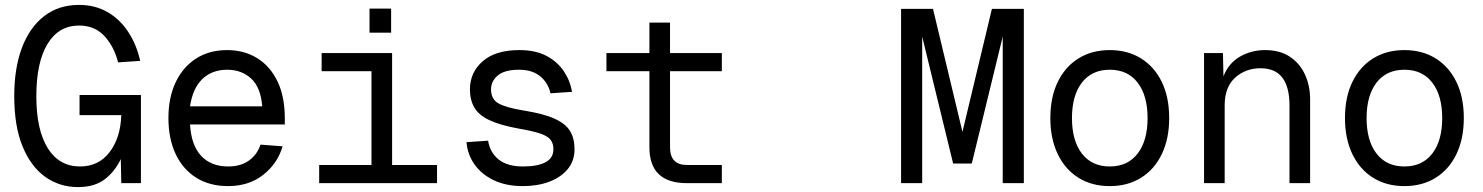

<svg xmlns="http://www.w3.org/2000/svg" viewBox="-20 -746 6040 782"><path d="M298 16Q223 16 164.5 -25.5Q106 -67 72 -149.5Q38 -232 38 -354Q38 -469 69.5 -552Q101 -635 160 -680.5Q219 -726 302 -726Q367 -726 417.5 -697Q468 -668 502 -616.5Q536 -565 551 -498L461 -492Q444 -558 404.5 -600Q365 -642 302 -642Q219 -642 173.5 -567Q128 -492 128 -354Q128 -217 174.5 -142.5Q221 -68 306 -68Q382 -68 426.5 -126.5Q471 -185 474 -277H304V-359H554V0H474L472 -98Q447 -46 405.5 -15Q364 16 298 16Z M909 12Q834 12 779.5 -22Q725 -56 695.5 -118.5Q666 -181 666 -265Q666 -349 695.5 -411Q725 -473 778.5 -507.5Q832 -542 905 -542Q974 -542 1027 -509.5Q1080 -477 1110 -415Q1140 -353 1140 -264V-239H754Q759 -154 799.5 -111Q840 -68 909 -68Q961 -68 994.5 -92.5Q1028 -117 1041 -157L1131 -150Q1110 -79 1051.5 -33.5Q993 12 909 12ZM754 -313H1048Q1042 -390 1003 -426Q964 -462 905 -462Q844 -462 804.5 -424.5Q765 -387 754 -313Z M1280 0V-74H1493V-456H1290V-530H1577V-74H1760V0ZM1485 -613V-711H1573V-613Z M2110 12Q2041 12 1991 -12Q1941 -36 1912.5 -76.5Q1884 -117 1880 -167L1968 -173Q1976 -124 2011.5 -96Q2047 -68 2110 -68Q2169 -68 2201.5 -85Q2234 -102 2234 -138Q2234 -161 2223 -176Q2212 -191 2182 -201.5Q2152 -212 2094 -222Q2017 -236 1973.5 -256.5Q1930 -277 1912 -308Q1894 -339 1894 -382Q1894 -451 1946 -496.5Q1998 -542 2095 -542Q2161 -542 2205.5 -518.5Q2250 -495 2276 -456.5Q2302 -418 2310 -372L2222 -366Q2213 -408 2180.5 -435Q2148 -462 2094 -462Q2036 -462 2008 -439Q1980 -416 1980 -382Q1980 -342 2010 -325Q2040 -308 2112 -296Q2194 -283 2239 -262.5Q2284 -242 2302 -212Q2320 -182 2320 -138Q2320 -91 2292.5 -57.5Q2265 -24 2217.5 -6Q2170 12 2110 12Z M2778 0Q2625 0 2625 -146V-456H2450V-530H2625V-654H2709V-530H2920V-456H2709V-146Q2709 -74 2778 -74H2920V0Z M3862 -80 3736 -597V0H3650V-710H3780L3900 -209L4020 -710H4150V0H4064V-597L3938 -80Z M4500 12Q4427 12 4372.5 -22Q4318 -56 4288 -118.5Q4258 -181 4258 -265Q4258 -350 4288 -412Q4318 -474 4372.5 -508Q4427 -542 4500 -542Q4573 -542 4627.5 -508Q4682 -474 4712 -412Q4742 -350 4742 -265Q4742 -181 4712 -118.5Q4682 -56 4627.5 -22Q4573 12 4500 12ZM4500 -68Q4573 -68 4613.5 -120.5Q4654 -173 4654 -265Q4654 -357 4613.5 -409.5Q4573 -462 4500 -462Q4427 -462 4386.5 -409.5Q4346 -357 4346 -265Q4346 -173 4386.5 -120.5Q4427 -68 4500 -68Z M4884 0V-530H4961L4963 -435Q4984 -489 5030.5 -515.5Q5077 -542 5132 -542Q5193 -542 5233.5 -515Q5274 -488 5295 -442.5Q5316 -397 5316 -341V0H5232V-317Q5232 -391 5203 -429.5Q5174 -468 5114 -468Q5053 -468 5010.5 -429.5Q4968 -391 4968 -317V0Z M5700 12Q5627 12 5572.5 -22Q5518 -56 5488 -118.5Q5458 -181 5458 -265Q5458 -350 5488 -412Q5518 -474 5572.5 -508Q5627 -542 5700 -542Q5773 -542 5827.5 -508Q5882 -474 5912 -412Q5942 -350 5942 -265Q5942 -181 5912 -118.5Q5882 -56 5827.5 -22Q5773 12 5700 12ZM5700 -68Q5773 -68 5813.5 -120.5Q5854 -173 5854 -265Q5854 -357 5813.5 -409.5Q5773 -462 5700 -462Q5627 -462 5586.5 -409.5Q5546 -357 5546 -265Q5546 -173 5586.5 -120.5Q5627 -68 5700 -68Z"/></svg>

Font: Geist Mono
Style: Regular
Weight: 400
Monospace: yes
Designer: Basement.studio, Andrés Briganti, Mateo Zaragoza
Foundry: Basement.studio, Vercel, Andrés Briganti, Guido Ferreyra, Mateo Zaragoza
Version: Version 1.500; ttfautohint (v1.8.4.7-5d5b)